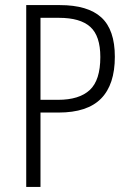

<svg xmlns="http://www.w3.org/2000/svg" viewBox="-20 -734 510 754"><path d="M215 -714Q325 -714 378 -665.5Q431 -617 431 -511Q431 -402 377 -347Q323 -292 210 -292H139V0H83V-714ZM212 -664H139V-342H208Q291 -342 332.5 -380.5Q374 -419 374 -510Q374 -593 334.5 -628.5Q295 -664 212 -664Z"/></svg>

Font: Noto Sans Lao Condensed Light
Style: Regular
Weight: 300
Width: 3
Designer: Monotype Design Team
Foundry: Monotype Imaging Inc.
Version: Version 2.003; ttfautohint (v1.8.4.7-5d5b)